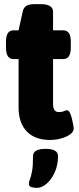

<svg xmlns="http://www.w3.org/2000/svg" viewBox="-20 -670 382 930"><path d="M222 8Q150 8 110 -33Q70 -74 70 -150V-384H45Q9 -384 9 -440V-468Q9 -523 45 -523H70L90 -614Q94 -633 107.5 -641.5Q121 -650 149 -650H176Q237 -650 237 -613V-523H287Q323 -523 323 -468V-440Q323 -384 287 -384H237V-165Q237 -127 266 -127Q280 -127 289.5 -131.5Q299 -136 305 -136Q312 -136 318 -124.5Q324 -113 328 -96.5Q332 -80 334.5 -66Q337 -52 337 -47Q337 -32 320 -19.5Q303 -7 276.5 0.5Q250 8 222 8ZM159 240Q145 240 132.5 236.5Q120 233 120 220Q120 211 125 198.5Q130 186 135 160.5Q140 135 140 86Q140 51 201 51Q261 51 261 86Q261 130 245 165Q229 200 205.5 220Q182 240 159 240Z"/></svg>

Font: Asap ExtraBold
Style: Regular
Weight: 800
Designer: Pablo Cosgaya
Foundry: Omnibus-Type
Version: Version 3.001; ttfautohint (v1.8.4.7-5d5b)